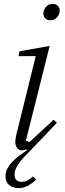

<svg xmlns="http://www.w3.org/2000/svg" viewBox="-20 -754 329 978"><path d="M74 204Q45 204 26.5 188.5Q8 173 8 144Q8 123 17.5 105Q27 87 42.5 70.5Q58 54 78 39Q98 24 119 10L116 6Q104 12 92 12Q75 12 66.5 -1Q58 -14 58 -31Q58 -47 64 -71L162 -468H74L80 -493L233 -520L112 -38L130 -30L253 -144L270 -129L153 -6Q134 14 116 32Q98 50 84.5 67Q71 84 62.5 101Q54 118 54 135Q54 154 63.5 163Q73 172 90 172Q109 172 122 164Q135 156 148 145L164 161Q148 177 125.5 190.5Q103 204 74 204ZM237 -651Q219 -651 210 -661Q201 -671 201 -684Q201 -688 201.5 -692Q202 -696 204 -702Q209 -715 220 -724.5Q231 -734 248 -734Q266 -734 275 -724Q284 -714 284 -701Q284 -697 283.5 -693Q283 -689 281 -683Q276 -670 265 -660.5Q254 -651 237 -651Z"/></svg>

Font: IBM Plex Serif Light
Style: Italic
Weight: 300
Italic angle: -14°
Designer: Mike Abbink, Paul van der Laan, Pieter van Rosmalen
Foundry: Bold Monday
Version: Version 3.001